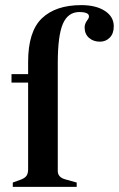

<svg xmlns="http://www.w3.org/2000/svg" viewBox="-20 -731 465 751"><path d="M30 -17 63 -29Q78 -35 84 -44Q90 -53 90 -69V-408H25V-441H90V-489Q90 -608 144 -659.5Q198 -711 298 -711Q355 -711 390 -688.5Q425 -666 425 -628Q425 -600 409.5 -584Q394 -568 371 -568Q345 -568 328 -583Q311 -598 311 -624Q311 -637 320 -650Q321 -652 324.5 -656.5Q328 -661 328 -667Q328 -676 317.5 -680Q307 -684 291 -684Q246 -684 226 -638Q206 -592 206 -484V-62Q206 -37 237 -29L280 -17V0H30Z"/></svg>

Font: Ibarra Real Nova
Style: Bold
Weight: 700
Designer: Jose Maria Ribagorda & Octavio Pardo
Foundry: Jose Maria Ribagorda
Version: Version 1.014